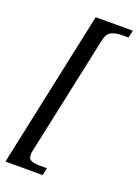

<svg xmlns="http://www.w3.org/2000/svg" viewBox="-165 -828 735 1024"><g transform="rotate(20 202.0 -316.0)"><path d="M4 128 193 -760H404L394 -718H355Q323 -718 298 -706Q273 -694 264 -646L122 19Q120 25 119 34Q118 43 118 47Q118 72 136.5 79Q155 86 184 86H224L215 128Z"/></g></svg>

Font: Noto Serif Tamil SemiCondensed
Style: Italic
Weight: 400
Width: 4
Italic angle: -12°
Designer: Indian Type Foundry, Tom Grace, and the Monotype Design Team
Foundry: Monotype Imaging Inc.
Version: Version 2.003; ttfautohint (v1.8.4.7-5d5b)